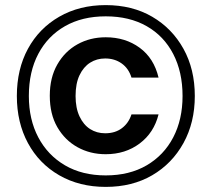

<svg xmlns="http://www.w3.org/2000/svg" viewBox="-20 -727 828 752"><path d="M394 5Q291 5 212 -40.5Q133 -86 89.5 -166.5Q46 -247 46 -351Q46 -456 89.5 -536Q133 -616 212 -661.5Q291 -707 394 -707Q498 -707 576 -661.5Q654 -616 698.5 -536Q743 -456 743 -351Q743 -247 698.5 -166.5Q654 -86 576 -40.5Q498 5 394 5ZM394 -123Q333 -123 283.5 -150.5Q234 -178 204.5 -229Q175 -280 175 -352Q175 -423 204.5 -474.5Q234 -526 283.5 -553.5Q333 -581 394 -581Q471 -581 527 -540Q583 -499 601 -423H495Q484 -459 456.5 -478.5Q429 -498 392 -498Q359 -498 333 -481.5Q307 -465 291.5 -432.5Q276 -400 276 -351Q276 -304 291.5 -271Q307 -238 333 -221.5Q359 -205 392 -205Q431 -205 457.5 -225Q484 -245 495 -279H601Q583 -207 527 -165Q471 -123 394 -123ZM394 -40Q487 -40 554.5 -79.5Q622 -119 658.5 -189Q695 -259 695 -351Q695 -445 658.5 -515.5Q622 -586 554.5 -624.5Q487 -663 394 -663Q302 -663 234.5 -624.5Q167 -586 130 -516Q93 -446 93 -351Q93 -259 130 -189Q167 -119 234.5 -79.5Q302 -40 394 -40Z"/></svg>

Font: DM Sans 9pt 36pt SemiBold
Style: Regular
Weight: 600
Version: Version 4.004;gftools[0.9.30]